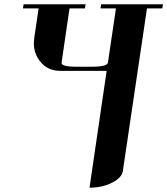

<svg xmlns="http://www.w3.org/2000/svg" viewBox="-20 -635 772 886"><path d="M85.9 -596.2 88.9 -615.2H375L372.1 -596.2H300.8L264.2 -346.2Q261.2 -327.1 333 -327.1H403.8Q475.1 -327.1 478 -346.2L515.1 -596.2H443.8L446.8 -615.2H731.9L729 -596.2H658.2L546.9 153.8Q542.5 185.1 497.1 208Q452.1 231 393.1 231L472.2 -308.1H257.8Q198.7 -308.1 164.1 -353Q136.2 -388.2 136.2 -436Q136.2 -443.4 138.2 -460.9L158.2 -596.2Z"/></svg>

Font: Hjet
Style: Italic
Weight: 400
Designer: T. Christopher White
Version: Version 1.2